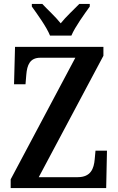

<svg xmlns="http://www.w3.org/2000/svg" viewBox="-20 -951 599 971"><path d="M233 -771H341C360 -816 407 -880 434 -918V-931H381C354 -903 313 -866 287 -833C261 -866 220 -903 194 -931H141V-918C168 -880 215 -816 233 -771ZM34 0H517L521 -189H463L459 -146C455 -98 439 -55 373 -55H176L503 -669V-714H56L51 -525H109L113 -573C117 -622 131 -659 184 -659H361L34 -44Z"/></svg>

Font: Noto Serif Tamil Condensed SemiBold
Style: Regular
Weight: 600
Width: 3
Designer: Indian Type Foundry, Tom Grace, and the Monotype Design Team
Foundry: Monotype Imaging Inc.
Version: Version 2.004